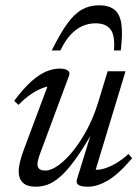

<svg xmlns="http://www.w3.org/2000/svg" viewBox="-20 -695 524 725"><path d="M270.5 -17.5 325 -194.5H328.5Q291.5 -130 261.8 -89.5Q232 -49 207 -27.5Q182 -6 160 2Q138 10 116 10Q81.5 10 66 -5.5Q50.5 -21 50.5 -47.5Q50.5 -63.5 55.8 -85Q61 -106.5 71.5 -134L167.5 -390.5L180.5 -370Q163.5 -371 141.2 -362.8Q119 -354.5 95.5 -338.2Q72 -322 50 -299L33.5 -314Q68.5 -361 98.2 -387.5Q128 -414 154.5 -425Q181 -436 205 -436Q226 -436 235.8 -428.8Q245.5 -421.5 240.5 -408.5L129.5 -110Q126 -99.5 123.8 -90.8Q121.5 -82 121.5 -75Q121.5 -63.5 128.5 -57.2Q135.5 -51 151.5 -51Q172.5 -51 199.8 -70.2Q227 -89.5 255.2 -124.2Q283.5 -159 308.8 -206.2Q334 -253.5 351 -309.5L386.5 -426H454L337 -40L337.5 -54.5Q354 -52.5 375.2 -59Q396.5 -65.5 419.8 -79.5Q443 -93.5 465 -113.5L479 -97.5Q426 -35.5 386.2 -12.8Q346.5 10 313 10Q285.5 10 276 3.2Q266.5 -3.5 270.5 -17.5ZM340.5 -607Q315.5 -607 292 -597Q268.5 -587 247.5 -564.8Q226.5 -542.5 208 -504.5H175.5Q207.5 -569.5 234.5 -606.5Q261.5 -643.5 290 -659.2Q318.5 -675 354.5 -675Q390.5 -675 411.2 -659.2Q432 -643.5 438 -606.5Q444 -569.5 436 -504.5H410.5Q414.5 -563.5 396.5 -585.2Q378.5 -607 340.5 -607Z"/></svg>

Font: Newsreader 16pt
Style: Italic
Weight: 400
Italic angle: -17°
Designer: Hugues Gentile
Foundry: Production Type
Version: Version 1.003